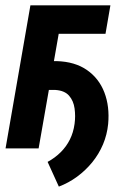

<svg xmlns="http://www.w3.org/2000/svg" viewBox="-20 -548 490 709"><path d="M82.5 -216.3 101.6 -322.8 189.5 -322.3Q256.8 -320.3 301.3 -289.3Q345.7 -258.3 365.5 -206.5Q385.3 -154.8 379.4 -90.3Q375.5 -50.8 360.4 -14.9Q345.2 21 320.6 51.3Q295.9 81.5 264.6 104.5Q233.4 127.4 197.3 141.1L155.8 49.8Q183.6 34.7 204.3 13.9Q225.1 -6.8 238 -32.7Q251 -58.6 255.4 -90.8Q259.3 -119.1 255.4 -147.5Q251.5 -175.8 235.1 -194.6Q218.8 -213.4 185.1 -215.8ZM387.7 -528.3 369.6 -423.3H196.8L122.6 0H0.5L92.3 -528.3Z"/></svg>

Font: Roboto Condensed SemiBold
Style: Italic
Weight: 600
Italic angle: -12°
Designer: Christian Robertson
Foundry: Google
Version: Version 3.008; 2023